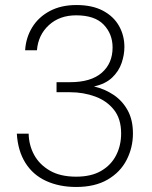

<svg xmlns="http://www.w3.org/2000/svg" viewBox="-20 -732 605 764"><path d="M283 12Q216 12 163.5 -12Q111 -36 81 -84Q51 -132 47 -200H94Q95 -154 116 -115.5Q137 -77 178.5 -53Q220 -29 283 -29Q343 -29 382.5 -52Q422 -75 442 -114Q462 -153 462 -201Q462 -259 433.5 -295Q405 -331 358.5 -348Q312 -365 259 -365H205V-405H259Q342 -405 385 -442.5Q428 -480 428 -543Q428 -597 392.5 -634Q357 -671 283 -671Q217 -671 174.5 -632Q132 -593 127 -532H80Q83 -582 108 -623Q133 -664 178 -688Q223 -712 284 -712Q347 -712 389.5 -689.5Q432 -667 453.5 -629Q475 -591 475 -545Q475 -514 464 -481.5Q453 -449 426.5 -423.5Q400 -398 354 -388Q397 -378 432 -354.5Q467 -331 488 -293Q509 -255 509 -201Q509 -145 484 -96Q459 -47 408.5 -17.5Q358 12 283 12Z"/></svg>

Font: DM Sans 28pt ExtraLight
Style: Regular
Weight: 250
Version: Version 4.004;gftools[0.9.30]